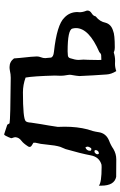

<svg xmlns="http://www.w3.org/2000/svg" viewBox="156 -746 593 946"><g transform="rotate(-90 453.0 -272.5)"><path d="M576.2 3.4Q561 -21 559.6 -43.9Q554.7 -110.8 551.8 -178.2Q551.8 -185.1 553.2 -191.9Q554.2 -195.3 554.4 -200.2Q554.7 -205.1 556.4 -212.4Q558.1 -219.7 558.1 -227.5Q558.1 -232.9 556.6 -238.8Q553.2 -255.4 553.2 -271L554.2 -299.8Q551.3 -404.8 544.4 -443.4Q508.3 -456.5 471.7 -456.5Q342.8 -456.5 329.6 -442.9Q323.2 -436.5 322.3 -416.5L314.9 -368.2Q308.1 -331.1 301.3 -284.7Q302.2 -267.6 302.2 -251Q302.2 -189 289.1 -138.2Q279.3 -111.8 275.4 -84.5Q270.5 -47.4 233.9 -32.2Q211.4 -23.9 192.4 -10.7Q168.5 3.4 141.1 3.4L55.2 2.9Q11.7 -5.9 11.7 -70.8V-82.5Q26.9 -68.8 103 -68.8Q110.8 -68.8 114.7 -69.3Q153.3 -80.1 161.1 -122.6Q170.4 -171.9 191.9 -246.1Q197.8 -258.8 203.1 -272.9Q210.4 -296.9 213.9 -336.9Q216.8 -371.6 223.1 -394V-404.8Q216.8 -408.7 209.7 -413.1Q202.6 -417.5 202.6 -423.8Q202.6 -427.2 205.1 -431.2Q220.2 -454.6 232.9 -463.9Q249.5 -476.1 250.5 -494.1L249.5 -500.5Q245.6 -511.2 245.6 -514.6Q257.8 -547.4 264.2 -549.3L312 -533.7L318.8 -522.5Q338.4 -518.1 543 -516.6Q560.5 -516.6 577.1 -520.5Q586.9 -522.5 595.7 -522.5Q622.6 -522.5 638.7 -500.5L641.1 -471.2Q648.4 -405.3 648.4 -388.2Q648.4 -377.9 644.3 -367.7Q640.1 -357.4 640.1 -346.7Q640.1 -340.3 641.4 -333.5Q642.6 -326.7 642.6 -319.3Q645 -306.2 671.4 -303.7Q804.7 -289.1 839.4 -252.4Q867.2 -226.6 867.2 -187.5L866.2 -178.2Q866.2 -162.6 872.6 -146.5Q874.5 -142.6 874.5 -138.2Q874.5 -126.5 861.8 -118.4Q849.1 -110.4 847.2 -102.1Q846.7 -98.6 844.2 -96.7Q820.3 -78.1 814.5 -49.3Q806.6 -21.5 774.4 -12.2Q756.3 -3.9 692.4 -3.9Q683.6 -3.9 674.8 -6.3Q671.4 -8.8 667.5 -8.8Q647.9 -2.4 626.5 -2.4L612.3 -2.9Q593.8 -2.9 576.2 3.4ZM172.4 -82.5Q178.2 -82.5 182.6 -87.4Q187 -92.3 187 -97.7Q187 -104 181.6 -104Q175.8 -104 174.8 -102.5Q166.5 -96.2 166.5 -89.8Q166.5 -86.9 168.5 -83ZM192.4 -119.6Q196.3 -120.1 196.8 -121.1Q204.1 -131.8 204.1 -137.2Q204.1 -142.6 200.2 -148.9Q183.6 -142.6 183.6 -126Q183.6 -119.6 190.9 -119.6ZM634.8 -70.3Q647.5 -70.3 654.8 -71Q662.1 -71.8 669.9 -80.1Q788.1 -131.3 788.1 -195.3Q788.1 -204.1 785.6 -212.9Q779.8 -236.3 673.8 -236.3Q664.1 -236.3 653.3 -235.1Q642.6 -233.9 639.6 -223.6Q631.3 -198.7 631.3 -182.6L632.8 -157.7Q632.8 -147 631.8 -136Q630.9 -125 630.9 -85.9L631.3 -70.3Z"/></g></svg>

Font: Kurland
Style: Regular
Weight: 400
Designer: GGBot
Version: 0.22